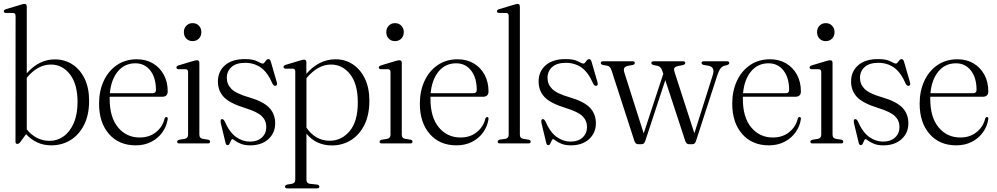

<svg xmlns="http://www.w3.org/2000/svg" viewBox="-22 -750 5212 1004"><path d="M118 -716V-367Q151.5 -404.5 188 -422Q224.5 -439.5 265 -439.5Q316.5 -439.5 357 -413Q397.5 -386.5 420.8 -338Q444 -289.5 444 -223Q444 -150 418 -97.8Q392 -45.5 347.2 -17.8Q302.5 10 246 10Q205 10 171.8 -5.8Q138.5 -21.5 114.5 -48.5L83.5 -6.5Q77 2.5 68.5 2.5Q59 2.5 59 -9L59.5 -667Q59.5 -681 47.5 -682L7.5 -682.5Q-2 -683.5 -2 -691Q-2 -698.5 9 -702L85.5 -725Q99 -729.5 105.5 -729.5Q118 -729.5 118 -716ZM244.5 -412.5Q175.5 -412.5 118 -343.5V-73.5Q140.5 -45 171 -29.2Q201.5 -13.5 238 -13.5Q277.5 -13.5 310.5 -37Q343.5 -60.5 363.5 -106Q383.5 -151.5 383.5 -217Q383.5 -309.5 344 -361Q304.5 -412.5 244.5 -412.5Z M855 -272Q855 -244 825.5 -244H551.5Q551.5 -238.5 551.5 -233Q551.5 -136 595.5 -83.5Q639.5 -31 708.5 -31Q759 -31 793.8 -59Q828.5 -87 838.5 -129.5Q842 -138 848 -138Q856 -138 855 -127Q849.5 -89.5 827.2 -58.2Q805 -27 769.2 -8.5Q733.5 10 687.5 10Q599.5 10 547.8 -49.5Q496 -109 496 -208Q496 -274 520.2 -326.5Q544.5 -379 589 -409.5Q633.5 -440 693.5 -440Q741.5 -440 777.8 -418.5Q814 -397 834.5 -359.2Q855 -321.5 855 -272ZM686 -419Q629.5 -419 594.2 -376.5Q559 -334 552.5 -262.5H776Q793.5 -262.5 793.5 -279.5Q793.5 -343.5 764 -381.2Q734.5 -419 686 -419Z M985 -535Q965 -535 952.2 -548.2Q939.5 -561.5 939.5 -582Q939.5 -602.5 952.5 -615.8Q965.5 -629 985 -629Q1005.5 -629 1018.2 -615.5Q1031 -602 1031 -582Q1031 -561.5 1018 -548.2Q1005 -535 985 -535ZM1020.5 -421.5V-45.5Q1020.5 -27.5 1038 -24L1067 -19.5Q1076.5 -17 1076.5 -9Q1076.5 0 1065.5 0H915.5Q904.5 0 904.5 -9Q904.5 -16 914 -19L944 -24Q961.5 -27.5 961.5 -45.5V-373Q961.5 -386.5 950 -388H910Q900.5 -389.5 900.5 -397Q900.5 -404 911.5 -408L988 -431Q1001.5 -435 1008 -435Q1020.5 -435 1020.5 -421.5Z M1284.5 -9.5Q1324 -9.5 1347.2 -30.8Q1370.5 -52 1370.5 -86Q1370.5 -119.5 1347 -142.5Q1323.5 -165.5 1260 -185Q1180 -209.5 1148.8 -242.2Q1117.5 -275 1117.5 -324Q1117.5 -376.5 1154.5 -408.8Q1191.5 -441 1258 -441Q1302 -441 1323.2 -429.2Q1344.5 -417.5 1352 -417.5Q1358 -417.5 1365.8 -429.2Q1373.5 -441 1381.5 -441Q1390 -441 1394 -428.5L1424.5 -323Q1430 -305.5 1422 -302Q1411 -297.5 1403.5 -311.5Q1377.5 -371.5 1342.2 -396.5Q1307 -421.5 1260 -421.5Q1212.5 -421.5 1188.2 -399.2Q1164 -377 1164 -343Q1164 -309.5 1188.2 -285Q1212.5 -260.5 1280.5 -241Q1354.5 -219.5 1385.8 -186.8Q1417 -154 1417 -105.5Q1417 -55 1381.5 -22.5Q1346 10 1286 10Q1257 10 1237.5 2Q1218 -6 1207.2 -14.2Q1196.5 -22.5 1193 -22.5Q1189 -22.5 1185.8 -14.8Q1182.5 -7 1178.5 1Q1174.5 9 1168.5 9Q1160 9 1157.5 -2.5L1133.5 -102Q1128.5 -123 1136 -126.5Q1145.5 -130 1153 -115.5Q1178 -58 1212.2 -33.8Q1246.5 -9.5 1284.5 -9.5Z M1580 -424.5V-364Q1646 -440 1732.5 -440Q1783.5 -440 1823.5 -413.2Q1863.5 -386.5 1886.5 -338Q1909.5 -289.5 1909.5 -223.5Q1909.5 -148 1883 -95.8Q1856.5 -43.5 1812 -16.5Q1767.5 10.5 1714 10.5Q1631 10.5 1580.5 -51V189.5Q1580.5 208.5 1598 211L1638 215.5Q1648 218.5 1648 226Q1648 235 1636.5 235H1479.5Q1468.5 235 1468.5 226Q1468.5 218 1480 215L1504.5 211Q1522 208 1522 189.5V-376Q1522 -389.5 1510.5 -391H1470Q1460.5 -392.5 1460.5 -400Q1460.5 -407 1472 -411L1547 -433.5Q1561 -438 1567.5 -438Q1580 -438 1580 -424.5ZM1709 -412.5Q1640 -412.5 1580.5 -341V-82.5Q1627.5 -14 1702 -14Q1763.5 -14 1806.2 -64.2Q1849 -114.5 1849 -214Q1849 -311 1808.8 -361.8Q1768.5 -412.5 1709 -412.5Z M2043.5 -535Q2023.5 -535 2010.8 -548.2Q1998 -561.5 1998 -582Q1998 -602.5 2011 -615.8Q2024 -629 2043.5 -629Q2064 -629 2076.8 -615.5Q2089.5 -602 2089.5 -582Q2089.5 -561.5 2076.5 -548.2Q2063.5 -535 2043.5 -535ZM2079 -421.5V-45.5Q2079 -27.5 2096.5 -24L2125.5 -19.5Q2135 -17 2135 -9Q2135 0 2124 0H1974Q1963 0 1963 -9Q1963 -16 1972.5 -19L2002.5 -24Q2020 -27.5 2020 -45.5V-373Q2020 -386.5 2008.5 -388H1968.5Q1959 -389.5 1959 -397Q1959 -404 1970 -408L2046.5 -431Q2060 -435 2066.5 -435Q2079 -435 2079 -421.5Z M2532.5 -272Q2532.5 -244 2503 -244H2229Q2229 -238.5 2229 -233Q2229 -136 2273 -83.5Q2317 -31 2386 -31Q2436.5 -31 2471.2 -59Q2506 -87 2516 -129.5Q2519.5 -138 2525.5 -138Q2533.5 -138 2532.5 -127Q2527 -89.5 2504.8 -58.2Q2482.5 -27 2446.8 -8.5Q2411 10 2365 10Q2277 10 2225.2 -49.5Q2173.5 -109 2173.5 -208Q2173.5 -274 2197.8 -326.5Q2222 -379 2266.5 -409.5Q2311 -440 2371 -440Q2419 -440 2455.2 -418.5Q2491.5 -397 2512 -359.2Q2532.5 -321.5 2532.5 -272ZM2363.5 -419Q2307 -419 2271.8 -376.5Q2236.5 -334 2230 -262.5H2453.5Q2471 -262.5 2471 -279.5Q2471 -343.5 2441.5 -381.2Q2412 -419 2363.5 -419Z M2696.5 -715.5V-45.5Q2696.5 -27 2714 -24L2743 -19.5Q2753 -17 2753 -9Q2753 0 2741.5 0H2592Q2580.5 0 2580.5 -9Q2580.5 -16.5 2592 -20L2620.5 -24Q2638 -27 2638 -45.5V-667Q2638 -681 2626.5 -682L2586 -682.5Q2576.5 -683.5 2576.5 -691Q2576.5 -698.5 2588 -702L2664.5 -725Q2678 -729.5 2684.5 -729.5Q2696.5 -729.5 2696.5 -715.5Z M2961.5 -9.5Q3001 -9.5 3024.2 -30.8Q3047.5 -52 3047.5 -86Q3047.5 -119.5 3024 -142.5Q3000.5 -165.5 2937 -185Q2857 -209.5 2825.8 -242.2Q2794.5 -275 2794.5 -324Q2794.5 -376.5 2831.5 -408.8Q2868.5 -441 2935 -441Q2979 -441 3000.2 -429.2Q3021.5 -417.5 3029 -417.5Q3035 -417.5 3042.8 -429.2Q3050.5 -441 3058.5 -441Q3067 -441 3071 -428.5L3101.5 -323Q3107 -305.5 3099 -302Q3088 -297.5 3080.5 -311.5Q3054.5 -371.5 3019.2 -396.5Q2984 -421.5 2937 -421.5Q2889.5 -421.5 2865.2 -399.2Q2841 -377 2841 -343Q2841 -309.5 2865.2 -285Q2889.5 -260.5 2957.5 -241Q3031.5 -219.5 3062.8 -186.8Q3094 -154 3094 -105.5Q3094 -55 3058.5 -22.5Q3023 10 2963 10Q2934 10 2914.5 2Q2895 -6 2884.2 -14.2Q2873.5 -22.5 2870 -22.5Q2866 -22.5 2862.8 -14.8Q2859.5 -7 2855.5 1Q2851.5 9 2845.5 9Q2837 9 2834.5 -2.5L2810.5 -102Q2805.5 -123 2813 -126.5Q2822.5 -130 2830 -115.5Q2855 -58 2889.2 -33.8Q2923.5 -9.5 2961.5 -9.5Z M3333.5 4H3314.5Q3301.5 4 3295.5 -12.5L3176.5 -380Q3171.5 -395 3165.8 -400Q3160 -405 3150.5 -407L3129.5 -410.5Q3119.5 -414 3119.5 -420.5Q3119.5 -429.5 3130.5 -429.5H3287Q3297.5 -429.5 3297.5 -421Q3297.5 -413.5 3287.5 -410.5L3263.5 -406Q3246 -402.5 3242 -393.8Q3238 -385 3243.5 -368.5L3344 -52.5L3446.5 -364L3440.5 -381Q3434 -401.5 3417 -405.5L3395 -410Q3384 -413.5 3384 -420.5Q3384 -429.5 3396 -429.5H3550Q3561.5 -429.5 3561.5 -420.5Q3561.5 -413.5 3550 -410L3523 -404.5Q3507 -400.5 3504 -393.5Q3501 -386.5 3505 -374.5L3609 -53L3705 -357Q3718.5 -399 3683.5 -406L3657.5 -410.5Q3646.5 -413.5 3646.5 -420.5Q3646.5 -429.5 3658.5 -429.5H3780Q3791.5 -429.5 3791.5 -420.5Q3791.5 -414 3781 -410L3765.5 -406Q3754 -402.5 3745.2 -391.2Q3736.5 -380 3729 -356.5L3617 -11.5Q3612 4 3599 4H3579.5Q3567.5 4 3561.5 -12.5L3457 -331L3351.5 -11Q3346 4 3333.5 4Z M4166 -272Q4166 -244 4136.5 -244H3862.5Q3862.5 -238.5 3862.5 -233Q3862.5 -136 3906.5 -83.5Q3950.5 -31 4019.5 -31Q4070 -31 4104.8 -59Q4139.5 -87 4149.5 -129.5Q4153 -138 4159 -138Q4167 -138 4166 -127Q4160.5 -89.5 4138.2 -58.2Q4116 -27 4080.2 -8.5Q4044.5 10 3998.5 10Q3910.5 10 3858.8 -49.5Q3807 -109 3807 -208Q3807 -274 3831.2 -326.5Q3855.5 -379 3900 -409.5Q3944.5 -440 4004.5 -440Q4052.5 -440 4088.8 -418.5Q4125 -397 4145.5 -359.2Q4166 -321.5 4166 -272ZM3997 -419Q3940.5 -419 3905.2 -376.5Q3870 -334 3863.5 -262.5H4087Q4104.5 -262.5 4104.5 -279.5Q4104.5 -343.5 4075 -381.2Q4045.5 -419 3997 -419Z M4296 -535Q4276 -535 4263.2 -548.2Q4250.5 -561.5 4250.5 -582Q4250.5 -602.5 4263.5 -615.8Q4276.5 -629 4296 -629Q4316.5 -629 4329.2 -615.5Q4342 -602 4342 -582Q4342 -561.5 4329 -548.2Q4316 -535 4296 -535ZM4331.5 -421.5V-45.5Q4331.5 -27.5 4349 -24L4378 -19.5Q4387.5 -17 4387.5 -9Q4387.5 0 4376.5 0H4226.5Q4215.5 0 4215.5 -9Q4215.5 -16 4225 -19L4255 -24Q4272.5 -27.5 4272.5 -45.5V-373Q4272.5 -386.5 4261 -388H4221Q4211.5 -389.5 4211.5 -397Q4211.5 -404 4222.5 -408L4299 -431Q4312.5 -435 4319 -435Q4331.5 -435 4331.5 -421.5Z M4595.5 -9.5Q4635 -9.5 4658.2 -30.8Q4681.5 -52 4681.5 -86Q4681.5 -119.5 4658 -142.5Q4634.5 -165.5 4571 -185Q4491 -209.5 4459.8 -242.2Q4428.5 -275 4428.5 -324Q4428.5 -376.5 4465.5 -408.8Q4502.5 -441 4569 -441Q4613 -441 4634.2 -429.2Q4655.5 -417.5 4663 -417.5Q4669 -417.5 4676.8 -429.2Q4684.5 -441 4692.5 -441Q4701 -441 4705 -428.5L4735.5 -323Q4741 -305.5 4733 -302Q4722 -297.5 4714.5 -311.5Q4688.5 -371.5 4653.2 -396.5Q4618 -421.5 4571 -421.5Q4523.5 -421.5 4499.2 -399.2Q4475 -377 4475 -343Q4475 -309.5 4499.2 -285Q4523.5 -260.5 4591.5 -241Q4665.5 -219.5 4696.8 -186.8Q4728 -154 4728 -105.5Q4728 -55 4692.5 -22.5Q4657 10 4597 10Q4568 10 4548.5 2Q4529 -6 4518.2 -14.2Q4507.5 -22.5 4504 -22.5Q4500 -22.5 4496.8 -14.8Q4493.5 -7 4489.5 1Q4485.5 9 4479.5 9Q4471 9 4468.5 -2.5L4444.5 -102Q4439.5 -123 4447 -126.5Q4456.5 -130 4464 -115.5Q4489 -58 4523.2 -33.8Q4557.5 -9.5 4595.5 -9.5Z M5146 -272Q5146 -244 5116.5 -244H4842.5Q4842.5 -238.5 4842.5 -233Q4842.5 -136 4886.5 -83.5Q4930.5 -31 4999.5 -31Q5050 -31 5084.8 -59Q5119.5 -87 5129.5 -129.5Q5133 -138 5139 -138Q5147 -138 5146 -127Q5140.5 -89.5 5118.2 -58.2Q5096 -27 5060.2 -8.5Q5024.5 10 4978.5 10Q4890.5 10 4838.8 -49.5Q4787 -109 4787 -208Q4787 -274 4811.2 -326.5Q4835.5 -379 4880 -409.5Q4924.5 -440 4984.5 -440Q5032.5 -440 5068.8 -418.5Q5105 -397 5125.5 -359.2Q5146 -321.5 5146 -272ZM4977 -419Q4920.5 -419 4885.2 -376.5Q4850 -334 4843.5 -262.5H5067Q5084.5 -262.5 5084.5 -279.5Q5084.5 -343.5 5055 -381.2Q5025.5 -419 4977 -419Z"/></svg>

Font: Fraunces 144pt Soft Light
Style: Regular
Weight: 300
Version: Version 1.000;[0bf87f6ff]